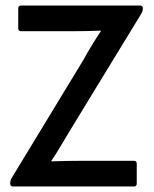

<svg xmlns="http://www.w3.org/2000/svg" viewBox="-20 -675 557 695"><path d="M27 0Q17 0 17 -10V-13Q17 -19 20 -27L283 -460Q297 -486 313 -512Q329 -538 345 -562V-564Q318 -563 290.5 -562.5Q263 -562 236 -562H56Q46 -562 46 -573V-644Q46 -655 56 -655H487Q497 -655 497 -645V-642Q497 -636 493 -628L233 -202Q216 -174 199.5 -146Q183 -118 166 -93V-91Q195 -92 225.5 -92.5Q256 -93 286 -93H465Q475 -93 475 -82V-11Q475 0 465 0Z"/></svg>

Font: Sofia Sans Extra Cond
Style: Bold
Weight: 700
Width: 1
Designer: Botio Nikoltchev, Ani Petrova
Foundry: lettersoup
Version: Version 4.100; ttfautohint (v1.8.3)